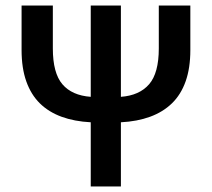

<svg xmlns="http://www.w3.org/2000/svg" viewBox="-20 -674 766 694"><path d="M308 0V-232Q249 -235 202.5 -252Q156 -269 124 -300.5Q92 -332 75 -380Q58 -428 58 -493V-654H171V-499Q171 -410 205.5 -369.5Q240 -329 308 -324V-654H417V-324Q484 -329 519 -369.5Q554 -410 554 -499V-654H668V-493Q668 -428 651 -380Q634 -332 601.5 -300.5Q569 -269 522.5 -252Q476 -235 417 -232V0Z"/></svg>

Font: Processing Sans Pro Semibold
Style: Regular
Weight: 600
Designer: Paul D. Hunt
Foundry: Adobe Systems Incorporated
Version: Version 2.020;PS 2.000;hotconv 1.0.86;makeotf.lib2.5.63406